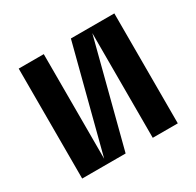

<svg xmlns="http://www.w3.org/2000/svg" viewBox="-124 -685 844 825"><g transform="rotate(-30 298.5 -272.5)"><path d="M61.1 -545.5H185.4V-26.3L320 -545.5H535.5V0H411.2V-519.5L276.6 0H61.1Z"/></g></svg>

Font: Riot Sans
Style: Bold
Weight: 600
Designer: Rasmus Andersson
Foundry: rsms
Version: Version 4.001